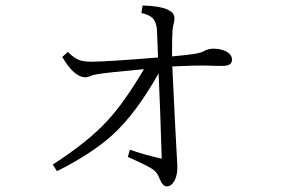

<svg xmlns="http://www.w3.org/2000/svg" viewBox="-20 -641 1040 691"><path d="M185.1 -24.9 169.9 -48.8Q295.9 -129.9 364.7 -204.6Q428.2 -272.9 498 -392.1Q364.3 -379.9 330.1 -374Q312.5 -371.1 301.8 -365.7Q294.4 -362.8 288.1 -362.8Q246.6 -362.8 204.1 -436L224.1 -454.1Q246.6 -432.1 264.2 -425.3Q280.8 -418.9 308.1 -418.9Q362.3 -418.9 548.8 -434.1L544.9 -534.2Q542.5 -563 528.3 -576.7Q515.6 -588.4 488.8 -594.2L493.2 -621.1Q607.9 -618.2 607.9 -575.2Q607.9 -565.4 605 -555.2Q602.5 -545.9 601.1 -534.2Q599.1 -512.2 599.1 -438Q657.2 -442.9 689 -448.7Q705.6 -452.1 713.9 -457Q729.5 -465.8 748 -465.8Q775.4 -465.8 794.4 -455.6Q814.9 -444.8 814.9 -425.8Q814.9 -403.8 781.7 -403.8Q752 -403.8 729 -404.8Q685.5 -406.2 600.1 -401.9Q610.8 -173.3 617.2 -63Q618.2 -53.2 618.2 -36.1Q618.2 -11.7 608.9 7.8Q597.2 29.8 580.1 29.8Q565.9 29.8 554.2 2Q545.9 -22.5 525.9 -34.2Q503.4 -48.3 439.9 -76.2L447.8 -102.1Q496.1 -85 562 -69.8Q556.2 -264.2 550.8 -377Q469.7 -232.9 385.7 -156.2Q311.5 -88.4 185.1 -24.9Z"/></svg>

Font: I.Ming
Style: Regular
Weight: 400
Designer: Ichiten Fonts Project
Version: Version 6.11; Dec 27, 2019